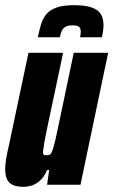

<svg xmlns="http://www.w3.org/2000/svg" viewBox="-21 -714 438 742"><path d="M71 8Q45 8 29 1Q13 -6 6 -21.5Q-1 -37 -1 -62Q-1 -75 2.5 -98Q6 -121 13 -150L89 -510H223L164 -232Q154 -185 150 -161Q146 -137 145 -126Q145 -121 146.5 -118Q148 -115 152 -114.5Q156 -114 161 -114Q168 -114 172.5 -117Q177 -120 182 -133.5Q187 -147 194 -177.5Q201 -208 212 -262L264 -510H397L290 0H161L169 -57H161Q149 -29 132.5 -15Q116 -1 100 3.5Q84 8 71 8ZM125 -570Q131 -597 137.5 -619.5Q144 -642 157.5 -658.5Q171 -675 196.5 -684.5Q222 -694 265 -694Q310 -694 335 -684.5Q360 -675 369.5 -658Q379 -641 379 -618Q379 -607 377.5 -595.5Q376 -584 373 -570H288Q290 -576 290.5 -582Q291 -588 291 -593Q291 -604 285 -610Q279 -616 259 -616Q240 -616 230.5 -609.5Q221 -603 217 -593Q213 -583 210 -570Z"/></svg>

Font: Saira ExtraCondensed Black
Style: Italic
Weight: 900
Width: 2
Italic angle: -12°
Designer: Hector Gatti with collaboration of the Omnibus-Type team
Foundry: Omnibus-Type
Version: Version 1.101